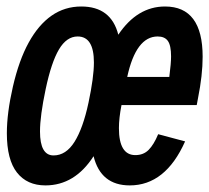

<svg xmlns="http://www.w3.org/2000/svg" viewBox="-20 -558 641 588"><path d="M352.1 -236.3Q344.2 -196.3 344.2 -165.5Q344.2 -83 394.5 -83Q419.4 -83 435.3 -99.1Q451.2 -115.2 464.4 -147L546.9 -125Q486.8 9.8 377.4 9.8Q288.6 9.8 266.6 -79.6Q209 9.8 119.1 9.8Q63 9.8 32 -29.5Q1 -68.8 1 -149.9Q1 -211.9 19.5 -292.7Q38.1 -373.5 67.9 -427.7Q97.7 -481.9 137.9 -510Q178.2 -538.1 229 -538.1Q320.3 -538.1 342.3 -451.7Q400.4 -538.1 485.4 -538.1Q600.6 -538.1 600.6 -384.3Q600.6 -328.1 586.4 -257.3L582.5 -236.3ZM267.6 -366.7Q267.6 -446.3 217.8 -446.3Q184.1 -446.3 160.6 -406.7Q137.2 -367.2 119.9 -285.2Q102.5 -203.1 102.5 -155.3Q102.5 -82 144 -82Q182.1 -82 208.3 -123.8Q234.4 -165.5 251 -243.4Q267.6 -321.3 267.6 -366.7ZM462.9 -446.3Q396.5 -446.3 369.6 -322.3H498.5Q503.9 -364.3 503.9 -385.3Q503.9 -418.9 494.1 -432.6Q484.4 -446.3 462.9 -446.3Z"/></svg>

Font: Cousine
Style: Bold Italic
Weight: 700
Italic angle: -12°
Monospace: yes
Designer: Steve Matteson
Foundry: Ascender Corporation
Version: Version 1.20